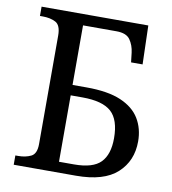

<svg xmlns="http://www.w3.org/2000/svg" viewBox="-81 -784 765 854"><g transform="rotate(10 302.0 -357.0)"><path d="M38 0V-42H51Q84 -42 108.5 -54Q133 -66 133 -110V-600Q133 -647 109 -659.5Q85 -672 51 -672H38V-714H520L525 -539H473L468 -582Q464 -615 447 -639.5Q430 -664 385 -664H234V-395H297Q394 -395 452.5 -370Q511 -345 538 -300.5Q565 -256 565 -198Q565 -110 505 -55Q445 0 319 0ZM302 -48Q387 -48 422 -84Q457 -120 457 -193Q457 -277 417.5 -312.5Q378 -348 287 -348H234V-48Z"/></g></svg>

Font: NotoSerif-Regular
Style: Regular
Weight: 400
Designer: Monotype Design Team
Foundry: Monotype Imaging Inc.
Version: Version 2.007; ttfautohint (v1.8) -l 8 -r 50 -G 200 -x 14 -D